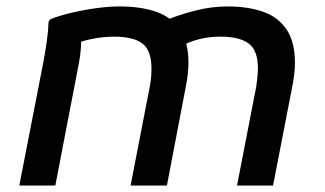

<svg xmlns="http://www.w3.org/2000/svg" viewBox="-20 -577 1009 597"><path d="M40 0 115 -385Q121 -417 125.5 -448.5Q130 -480 131 -509L136 -517Q166 -529 205 -538Q244 -547 282.5 -552Q321 -557 351 -557Q420 -557 468 -539.5Q516 -522 541 -483Q566 -444 566 -382Q566 -366 564 -347.5Q562 -329 558 -309L499 0H386L446 -309Q449 -325 450 -338.5Q451 -352 451 -364Q451 -420 423 -441.5Q395 -463 335 -463Q303 -463 271 -457Q239 -451 211 -440L233 -471Q233 -452 231.5 -428Q230 -404 225 -379L152 0ZM717 0 777 -309Q779 -325 780.5 -338.5Q782 -352 782 -364Q782 -420 753.5 -441.5Q725 -463 665 -463Q630 -463 600.5 -455.5Q571 -448 543 -434L493 -513Q536 -531 587 -544Q638 -557 687 -557Q751 -557 798 -540.5Q845 -524 871 -485.5Q897 -447 897 -382Q897 -366 895 -347.5Q893 -329 889 -309L829 0Z"/></svg>

Font: Kufam Medium
Style: Italic
Weight: 500
Italic angle: -11°
Designer: Artur Schmal
Foundry: Original Type
Version: Version 1.301; ttfautohint (v1.8.3)